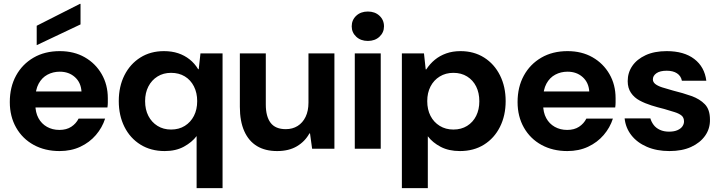

<svg xmlns="http://www.w3.org/2000/svg" viewBox="-20 -774 3740 999"><path d="M290 12Q214 12 155.5 -20Q97 -52 64 -110Q31 -168 31 -243Q31 -321 63.5 -380.5Q96 -440 154.5 -474Q213 -508 291 -508Q365 -508 421 -476Q477 -444 509 -388.5Q541 -333 541 -263Q541 -253 541 -240.5Q541 -228 539 -215H127V-298H404Q401 -345 369.5 -373Q338 -401 291 -401Q256 -401 227 -385.5Q198 -370 181 -338.5Q164 -307 164 -259V-230Q164 -189 180 -159.5Q196 -130 224.5 -114Q253 -98 289 -98Q326 -98 351 -114.5Q376 -131 389 -157H527Q512 -110 479 -71.5Q446 -33 398 -10.5Q350 12 290 12ZM171 -539V-640L396 -754H399V-647Z M1003 205V-66Q979 -34 937 -11Q895 12 837 12Q765 12 711 -21.5Q657 -55 627.5 -114Q598 -173 598 -248Q598 -324 627.5 -382.5Q657 -441 710 -474.5Q763 -508 833 -508Q874 -508 907 -497Q940 -486 966.5 -465Q993 -444 1011 -414H1014L1023 -496H1138V205ZM870 -100Q911 -100 941.5 -119Q972 -138 989 -171Q1006 -204 1006 -248Q1006 -291 989 -324.5Q972 -358 941.5 -376.5Q911 -395 870 -395Q830 -395 799.5 -376Q769 -357 752 -324Q735 -291 735 -248Q735 -204 752 -171Q769 -138 799.5 -119Q830 -100 870 -100Z M1422 12Q1360 12 1317 -14Q1274 -40 1251 -91.5Q1228 -143 1228 -218V-496H1363V-230Q1363 -168 1388 -135Q1413 -102 1467 -102Q1502 -102 1528.5 -118.5Q1555 -135 1570 -166Q1585 -197 1585 -240V-496H1720V0H1604L1593 -80H1590Q1567 -38 1525 -13Q1483 12 1422 12Z M1826 0V-496H1961V0ZM1894 -561Q1857 -561 1833.5 -583Q1810 -605 1810 -637Q1810 -670 1833.5 -692Q1857 -714 1894 -714Q1931 -714 1954.5 -692Q1978 -670 1978 -637Q1978 -605 1954.5 -583Q1931 -561 1894 -561Z M2071 205V-496H2186L2195 -413H2198Q2217 -442 2242.5 -463Q2268 -484 2301.5 -496Q2335 -508 2376 -508Q2446 -508 2499 -474.5Q2552 -441 2581.5 -382Q2611 -323 2611 -248Q2611 -173 2581.5 -114Q2552 -55 2498.5 -21.5Q2445 12 2373 12Q2315 12 2273 -10Q2231 -32 2206 -65V205ZM2339 -100Q2380 -100 2410.5 -119Q2441 -138 2457.5 -171Q2474 -204 2474 -247Q2474 -291 2457.5 -324Q2441 -357 2410.5 -376Q2380 -395 2339 -395Q2299 -395 2268 -376Q2237 -357 2220 -324Q2203 -291 2203 -248Q2203 -204 2220 -171Q2237 -138 2268 -119Q2299 -100 2339 -100Z M2932 12Q2856 12 2797.5 -20Q2739 -52 2706 -110Q2673 -168 2673 -243Q2673 -321 2705.5 -380.5Q2738 -440 2796.5 -474Q2855 -508 2933 -508Q3007 -508 3063 -476Q3119 -444 3151 -388.5Q3183 -333 3183 -263Q3183 -253 3183 -240.5Q3183 -228 3181 -215H2769V-298H3046Q3043 -345 3011.5 -373Q2980 -401 2933 -401Q2898 -401 2869 -385.5Q2840 -370 2823 -338.5Q2806 -307 2806 -259V-230Q2806 -189 2822 -159.5Q2838 -130 2866.5 -114Q2895 -98 2931 -98Q2968 -98 2993 -114.5Q3018 -131 3031 -157H3169Q3154 -110 3121 -71.5Q3088 -33 3040 -10.5Q2992 12 2932 12Z M3463 12Q3397 12 3346 -10Q3295 -32 3265 -70.5Q3235 -109 3230 -158H3364Q3369 -140 3381 -124Q3393 -108 3413.5 -98.5Q3434 -89 3461 -89Q3488 -89 3505.5 -97Q3523 -105 3531 -117Q3539 -129 3539 -142Q3539 -162 3526.5 -172.5Q3514 -183 3490.5 -190.5Q3467 -198 3436 -207Q3403 -215 3369.5 -225.5Q3336 -236 3308 -251Q3280 -266 3263 -291Q3246 -316 3246 -352Q3246 -396 3270 -431Q3294 -466 3339.5 -487Q3385 -508 3449 -508Q3539 -508 3592.5 -467Q3646 -426 3655 -354H3528Q3523 -379 3502.5 -392.5Q3482 -406 3449 -406Q3414 -406 3395.5 -393Q3377 -380 3377 -361Q3377 -347 3389.5 -337Q3402 -327 3425 -319.5Q3448 -312 3481 -303Q3534 -290 3577.5 -274.5Q3621 -259 3647.5 -231.5Q3674 -204 3674 -152Q3675 -105 3649 -68Q3623 -31 3576 -9.5Q3529 12 3463 12Z"/></svg>

Font: DM Sans 9pt 36pt
Style: Bold
Weight: 700
Version: Version 4.004;gftools[0.9.30]